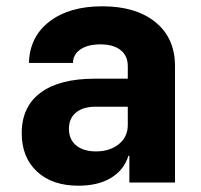

<svg xmlns="http://www.w3.org/2000/svg" viewBox="-20 -580 640 610"><path d="M229 10Q146 10 97.5 -35Q49 -80 49 -157Q49 -241 109 -285.5Q169 -330 281 -330H386V-370Q386 -403 363 -421Q340 -439 299 -439Q259 -439 235.5 -423Q212 -407 212 -380H72Q74 -463 137 -511.5Q200 -560 305 -560Q412 -560 474 -509.5Q536 -459 536 -370V0H391V-85H388Q374 -40 333 -15Q292 10 229 10ZM285 -99Q329 -99 357.5 -122Q386 -145 386 -183V-241H284Q244 -241 221.5 -222.5Q199 -204 199 -171Q199 -137 222 -118Q245 -99 285 -99Z"/></svg>

Font: NKDuy Mono ExtraBold
Style: Regular
Weight: 800
Monospace: yes
Designer: NKDuy
Foundry: NKDuy
Version: Version 2.251; ttfautohint (v1.8.4.7-5d5b)